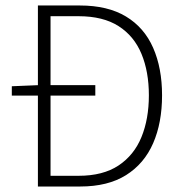

<svg xmlns="http://www.w3.org/2000/svg" viewBox="-20 -679 664 699"><path d="M23 -331V-365L120 -369H327V-331ZM118 0V-659H271Q372 -659 438.5 -619Q505 -579 537.5 -505Q570 -431 570 -332Q570 -232 537.5 -157.5Q505 -83 439 -41.5Q373 0 272 0ZM164 -39H266Q355 -39 411.5 -76.5Q468 -114 495 -180Q522 -246 522 -332Q522 -418 495 -483Q468 -548 411.5 -584Q355 -620 266 -620H164Z"/></svg>

Font: Source Sans 3 Light
Style: Regular
Weight: 300
Designer: Paul D. Hunt
Foundry: Adobe
Version: Version 3.052;hotconv 1.1.0;makeotfexe 2.6.0